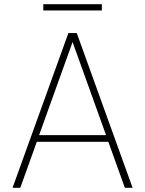

<svg xmlns="http://www.w3.org/2000/svg" viewBox="-20 -898 694 918"><path d="M77 0H40L307 -740H347L614 0H577L498 -220H156ZM327 -697 167 -252H487ZM467 -848H187V-878H467Z"/></svg>

Font: Be Vietnam Pro Variable Thin
Style: Regular
Weight: 100
Designer: Lam Bao, Tony Le, Vietanh Nguyen
Foundry: Yellow Type Foundry
Version: Version 1.002